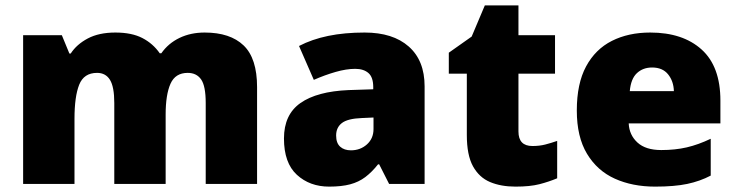

<svg xmlns="http://www.w3.org/2000/svg" viewBox="-20 -684 2741 714"><path d="M741 -563Q836 -563 886 -515Q936 -467 936 -360V0H745V-301Q745 -364 728 -388.5Q711 -413 678 -413Q632 -413 614 -372.5Q596 -332 596 -258V0H405V-301Q405 -361 389 -387Q373 -413 341 -413Q292 -413 274.5 -369Q257 -325 257 -242V0H66V-553H210L238 -485H243Q265 -519 306.5 -541Q348 -563 409 -563Q470 -563 509.5 -542.5Q549 -522 574 -486H580Q606 -523 647.5 -543Q689 -563 741 -563Z M1336 -563Q1441 -563 1500 -511Q1559 -459 1559 -363V0H1427L1390 -73H1386Q1363 -44 1338.5 -25.5Q1314 -7 1282 1.5Q1250 10 1204 10Q1132 10 1084 -34Q1036 -78 1036 -169Q1036 -258 1097.5 -301Q1159 -344 1276 -349L1368 -352V-360Q1368 -397 1350 -412.5Q1332 -428 1301 -428Q1268 -428 1228 -416.5Q1188 -405 1147 -387L1092 -513Q1140 -538 1200.5 -550.5Q1261 -563 1336 -563ZM1325 -245Q1273 -243 1251.5 -226.5Q1230 -210 1230 -180Q1230 -152 1245 -138.5Q1260 -125 1285 -125Q1320 -125 1344.5 -147Q1369 -169 1369 -204V-247Z M1960 -141Q1986 -141 2007.5 -146.5Q2029 -152 2052 -160V-21Q2021 -8 1986 1Q1951 10 1897 10Q1843 10 1802.5 -7Q1762 -24 1739 -65.5Q1716 -107 1716 -182V-410H1649V-488L1734 -548L1783 -664H1908V-553H2044V-410H1908V-195Q1908 -141 1960 -141Z M2398 -563Q2519 -563 2589 -500Q2659 -437 2659 -310V-225H2318Q2320 -182 2350.5 -154Q2381 -126 2439 -126Q2491 -126 2534 -136Q2577 -146 2623 -168V-31Q2583 -10 2535.5 0Q2488 10 2416 10Q2332 10 2266.5 -19.5Q2201 -49 2163 -112Q2125 -175 2125 -273Q2125 -373 2159.5 -437Q2194 -501 2255.5 -532Q2317 -563 2398 -563ZM2405 -433Q2371 -433 2348.5 -412Q2326 -391 2322 -345H2486Q2485 -382 2464.5 -407.5Q2444 -433 2405 -433Z"/></svg>

Font: Noto Sans Georgian Black
Style: Regular
Weight: 900
Designer: Monotype Design Team, Akaki Razmadze
Foundry: Google LLC
Version: Version 2.005; ttfautohint (v1.8.4.7-5d5b)